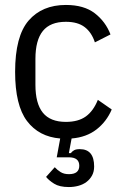

<svg xmlns="http://www.w3.org/2000/svg" viewBox="-20 -548 494 775"><path d="M246 -528Q319 -528 362.5 -494.5Q406 -461 426 -409L363 -377Q350 -417 322 -438.5Q294 -460 246 -460Q183 -460 153 -423Q123 -386 123 -310V-206Q123 -130 153 -93Q183 -56 246 -56Q296 -56 326.5 -78Q357 -100 375 -145L431 -106Q410 -57 369.5 -25.5Q329 6 269 11L258 70H266Q271 63 279 58.5Q287 54 302 54Q360 54 360 124Q360 145 351.5 160.5Q343 176 329 186.5Q315 197 296.5 202Q278 207 258 207Q220 207 198.5 193.5Q177 180 166 166L201 127Q211 138 224.5 146.5Q238 155 258 155Q300 155 300 121Q300 87 258 87H209L223 11Q137 4 89 -59.5Q41 -123 41 -258Q41 -402 95.5 -465Q150 -528 246 -528Z"/></svg>

Font: IBM Plex Sans Condensed
Style: Regular
Weight: 400
Width: 3
Designer: Mike Abbink, Paul van der Laan, Pieter van Rosmalen
Foundry: Bold Monday
Version: Version 1.1